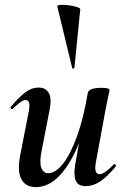

<svg xmlns="http://www.w3.org/2000/svg" viewBox="-20 -754 516 787"><path d="M127 13Q85 13 67.5 -19.5Q50 -52 63 -119L98 -297Q103 -326 98.5 -335Q94 -344 85 -344Q75 -344 62 -334Q49 -324 33 -309Q29 -305 25 -309Q21 -313 25 -317Q57 -355 83 -375Q109 -395 138 -395Q168 -395 180.5 -372Q193 -349 182 -297L151 -138Q141 -90 149 -67Q157 -44 178 -44Q207 -44 237.5 -82Q268 -120 295 -193.5Q322 -267 340 -374L358 -373Q339 -255 304 -168Q269 -81 224 -34Q179 13 127 13ZM332 9Q300 9 290.5 -13.5Q281 -36 288 -77L340 -374Q345 -394 396 -394Q416 -394 422.5 -391Q429 -388 429 -386Q429 -382 424 -360Q419 -338 414 -312L373 -89Q364 -40 388 -40Q398 -40 412.5 -50Q427 -60 446 -80Q449 -84 453 -79.5Q457 -75 454 -71Q418 -28 389.5 -9.5Q361 9 332 9ZM276 -475 215 -727Q214 -733 228 -734Q242 -735 261 -732.5Q280 -730 294.5 -725.5Q309 -721 309 -716L285 -476Q285 -474 280.5 -473Q276 -472 276 -475Z"/></svg>

Font: Cormorant Infant Light
Style: Italic
Weight: 300
Italic angle: -10°
Designer: Christian Thalmann (Catharsis Fonts)
Foundry: Catharsis Fonts
Version: Version 4.001